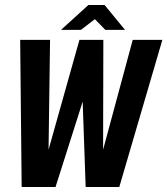

<svg xmlns="http://www.w3.org/2000/svg" viewBox="-20 -751 672 771"><path d="M67 0 61 -591H181L175 -150L299 -591H395L394 -150L513 -591H632L459 0H324L312 -343L203 0ZM225 -631 335 -731H400L482 -631H403L361 -674L305 -631Z"/></svg>

Font: Alumni Sans Thin
Style: Bold Italic
Weight: 700
Italic angle: -8°
Version: Version 1.016